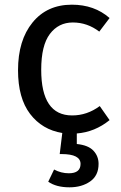

<svg xmlns="http://www.w3.org/2000/svg" viewBox="-20 -559 518 820"><path d="M277 241Q220 241 186 217L211 165Q241 181 274 181Q324 181 324 141Q324 99 243 99H235L246 9Q160 -5 108.5 -72.5Q57 -140 57 -259Q57 -387 119 -463Q181 -539 287 -539Q383 -539 448 -482L404 -424Q353 -463 291 -463Q230 -463 193 -414Q156 -365 156 -261Q156 -66 288 -66Q352 -66 406 -106L448 -46Q385 5 308 11V56Q357 61 379 84.5Q401 108 401 141Q401 191 365 216Q329 241 277 241Z"/></svg>

Font: Trujillo
Style: Regular
Weight: 400
Designer: Fira Sans original fonts by bBox Type GmbH, Carrois Corporate GbR, & Edenspiekermann AG / Changes by Cristiano Sobral
Foundry: Fira Sans original fonts by bBox Type GmbH, Carrois Corporate GbR, & Edenspiekermann AG / Changes by Cristiano Sobral
Version: Version 4.301;October 17, 2021;FontCreator 14.0.0.2814 64-bi